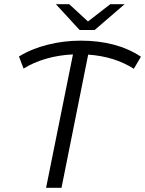

<svg xmlns="http://www.w3.org/2000/svg" viewBox="-20 -901 696 921"><path d="M622 -571Q530 -630 403 -639L275 0H201L330 -640Q263 -637 202 -619.5Q141 -602 93 -572L71 -630Q131 -667 208.5 -686.5Q286 -706 367 -706Q540 -706 656 -629ZM578 -881 434 -757H362L248 -881H312L402 -798L509 -881Z"/></svg>

Font: Montserrat Alternates
Style: Italic
Weight: 400
Italic angle: -11.3°
Designer: Julieta Ulanovsky
Foundry: Julieta Ulanovsky
Version: Version 7.200